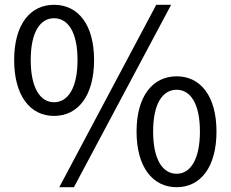

<svg xmlns="http://www.w3.org/2000/svg" viewBox="-20 -767 961 800"><path d="M205 -284C306 -284 372 -369 372 -517C372 -664 306 -747 205 -747C105 -747 39 -664 39 -517C39 -369 105 -284 205 -284ZM205 -341C148 -341 108 -400 108 -517C108 -634 148 -691 205 -691C263 -691 303 -634 303 -517C303 -400 263 -341 205 -341ZM227 13H288L693 -747H631ZM716 13C816 13 882 -71 882 -219C882 -366 816 -449 716 -449C616 -449 549 -366 549 -219C549 -71 616 13 716 13ZM716 -43C658 -43 618 -102 618 -219C618 -336 658 -393 716 -393C773 -393 813 -336 813 -219C813 -102 773 -43 716 -43Z"/></svg>

Font: Noto Sans CJK KR Regular
Style: Regular
Weight: 400
Designer: Ryoko NISHIZUKA (kana & ideographs); Paul D. Hunt (Latin, Greek & Cyrillic); Wenlong ZHANG (bopomofo); Sandoll Communica
Foundry: Adobe Systems Incorporated
Version: Version 1.004;PS 1.004;hotconv 1.0.82;makeotf.lib2.5.63406